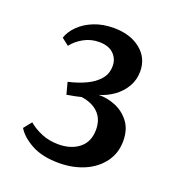

<svg xmlns="http://www.w3.org/2000/svg" viewBox="-102 -593 628 685"><g transform="rotate(20 212.5 -250.0)"><path d="M195 10Q132 10 91 -12.5Q50 -35 33 -64L57 -94Q78 -76 107 -64Q136 -52 171 -52Q219 -52 249.5 -76.5Q280 -101 280 -147Q280 -186 257 -209.5Q234 -233 192 -239Q180 -236 165 -233Q150 -230 138 -228L126 -273Q162 -281 192 -295Q222 -309 240 -330Q258 -351 258 -381Q258 -408 239 -426.5Q220 -445 184 -445Q153 -445 126.5 -430.5Q100 -416 83 -394L56 -415Q64 -440 86.5 -462Q109 -484 142 -497Q175 -510 216 -510Q279 -510 318 -478.5Q357 -447 357 -396Q357 -364 341.5 -337.5Q326 -311 300.5 -293Q275 -275 246 -267Q278 -268 310 -255Q342 -242 363.5 -214Q385 -186 385 -142Q385 -96 359.5 -61.5Q334 -27 291 -8.5Q248 10 195 10Z"/></g></svg>

Font: Yrsa Medium
Style: Regular
Weight: 500
Designer: Anna Giedrys (Yrsa+Rasa design), David Brezina (Yrsa art-direction, Rasa art-direction, design)
Foundry: Rosetta Type Foundry
Version: Version 2.004